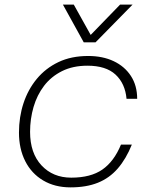

<svg xmlns="http://www.w3.org/2000/svg" viewBox="-20 -798 690 830"><path d="M285 12Q217 12 166.5 -18Q116 -48 89 -101.5Q62 -155 62 -225Q62 -292 81.5 -351.5Q101 -411 139 -457Q177 -503 232.5 -529.5Q288 -556 361 -556Q424 -556 471.5 -533.5Q519 -511 546 -469.5Q573 -428 573 -371H527Q521 -437 479.5 -475.5Q438 -514 358 -514Q295 -514 248 -490.5Q201 -467 170.5 -427Q140 -387 125 -335.5Q110 -284 110 -228Q110 -136 159.5 -83Q209 -30 288 -30Q372 -30 422.5 -65Q473 -100 503 -173H550Q525 -111 489 -69.5Q453 -28 403 -8Q353 12 285 12ZM252 -778H299L372 -647L499 -778H553L393 -615H342Z"/></svg>

Font: Azeret Mono Thin Thin
Style: Italic
Weight: 250
Italic angle: -12°
Version: Version 1.002